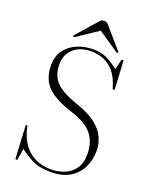

<svg xmlns="http://www.w3.org/2000/svg" viewBox="-169 -1014 890 1120"><g transform="rotate(20 276.0 -454.0)"><path d="M286 14Q214 14 170 -9Q126 -32 92 -58L80 14H68L57 -195H67Q79 -135 103 -97Q127 -59 157.5 -38Q188 -17 221 -9Q254 -1 285 -1Q325 -1 363.5 -16Q402 -31 427.5 -65Q453 -99 453 -156Q453 -229 415.5 -278Q378 -327 277 -359Q197 -385 153 -416.5Q109 -448 92.5 -487Q76 -526 76 -572Q76 -630 104.5 -668Q133 -706 179 -725Q225 -744 277 -744Q327 -744 364 -726Q401 -708 436 -679L452 -744H464L474 -564L462 -563Q444 -629 413.5 -665Q383 -701 346.5 -715Q310 -729 273 -729Q202 -729 161 -692.5Q120 -656 120 -594Q120 -552 135 -519.5Q150 -487 188 -461Q226 -435 293 -412Q372 -386 416.5 -351Q461 -316 479 -276Q497 -236 497 -193Q497 -139 475 -92Q453 -45 406.5 -15.5Q360 14 286 14ZM145 -771 138 -778 249 -905Q256 -913 263 -917.5Q270 -922 280 -922Q291 -922 298 -917Q305 -912 316 -898L420 -778L413 -771L280 -861Z"/></g></svg>

Font: Display Extralight
Style: Regular
Weight: 200
Designer: Latin by Veronika Burian and Jose Scaglione. Greek by Irene Vlachou. Cyrillic by Vera Evstafieva.
Foundry: TypeTogether
Version: Version 3.002